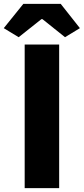

<svg xmlns="http://www.w3.org/2000/svg" viewBox="-42 -975 435 995"><path d="M85.9 0V-744.1H264.6V0ZM-22.5 -829.1 79.1 -955.1H272.5L372.1 -829.1L294.9 -782.2L177.7 -876H172.9L54.7 -782.2Z"/></svg>

Font: Gen Shin Gothic Heavy
Style: Bold
Weight: 900
Designer: [Source Han Sans]
Ryoko NISHIZUKA  (kana & ideographs); Paul D. Hunt (Latin, Greek & Cyrillic); Wenlong ZHANG  (bopomofo
Version: Version 1.002.20150607